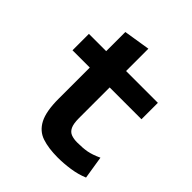

<svg xmlns="http://www.w3.org/2000/svg" viewBox="-191 -806 943 943"><g transform="rotate(45 280.0 -334.5)"><path d="M361 12Q297 12 252 -3Q207 -18 183.5 -63Q160 -108 160 -196V-412H40V-526H160V-659L298 -681V-526H519V-412H298V-199Q298 -160 307.5 -140.5Q317 -121 335 -114.5Q353 -108 376 -108Q415 -108 443 -113Q471 -118 510 -136L529 -17Q491 -1 446.5 5.5Q402 12 361 12Z"/></g></svg>

Font: Ubuntu Sans Mono
Style: Bold
Weight: 700
Monospace: yes
Designer: Dalton Maag Ltd
Foundry: Dalton Maag Ltd
Version: Version 1.006